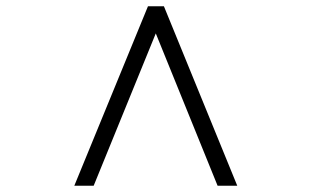

<svg xmlns="http://www.w3.org/2000/svg" viewBox="-20 -606 998 615"><path d="M740 -11H677L479 -499L280 -11H218L454 -586H505Z"/></svg>

Font: Apparatus SIL
Style: Regular
Weight: 400
Version: Version 1.0